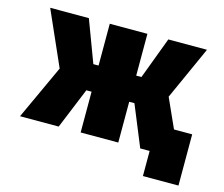

<svg xmlns="http://www.w3.org/2000/svg" viewBox="-93 -644 1037 887"><g transform="rotate(15 425.5 -200.0)"><path d="M328 -520H508V-320H533L608 -520H793L678 -265L741 -125H828V120H658V0H613L533 -195H508V0H328V-195H303L223 0H38L158 -260L43 -520H228L303 -320H328Z"/></g></svg>

Font: Mplus 1p Black
Style: Regular
Weight: 900
Version: Version 1.061